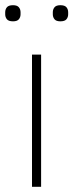

<svg xmlns="http://www.w3.org/2000/svg" viewBox="-23 -718 282 738"><path d="M100 0V-508H135V0ZM27 -636Q10 -636 3.5 -644Q-3 -652 -3 -663V-671Q-3 -682 3.5 -690Q10 -698 27 -698Q43 -698 49.5 -690Q56 -682 56 -671V-663Q56 -652 49.5 -644Q43 -636 27 -636ZM209 -636Q193 -636 186.5 -644Q180 -652 180 -663V-671Q180 -682 186.5 -690Q193 -698 209 -698Q226 -698 232.5 -690Q239 -682 239 -671V-663Q239 -652 232.5 -644Q226 -636 209 -636Z"/></svg>

Font: IBM Plex Sans Arabic ExtLt
Style: Regular
Weight: 200
Designer: Mike Abbink, Paul van der Laan, Pieter van Rosmalen, Wael Morcos, Khajak Apelian
Foundry: Bold Monday
Version: Version 1.2